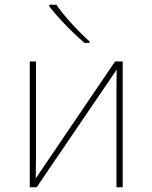

<svg xmlns="http://www.w3.org/2000/svg" viewBox="-20 -786 640 806"><path d="M105 -528H131V-114Q131 -68 130 -37L463 -528H495V0H469V-426Q469 -465 470 -494L134 0H105ZM187 -759V-766H217Q238 -734 279.5 -688.5Q321 -643 356 -612V-606H335Q297 -638 256 -680.5Q215 -723 187 -759Z"/></svg>

Font: Noto Sans Mono UI Thin
Style: Regular
Weight: 250
Monospace: yes
Designer: Monotype Design team
Foundry: Monotype Imaging Inc.
Version: Version 1.000